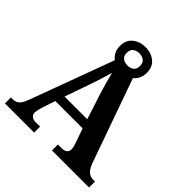

<svg xmlns="http://www.w3.org/2000/svg" viewBox="-228 -1043 1209 1209"><g transform="rotate(45 376.5 -438.5)"><path d="M4 0V-53H16Q34 -53 48 -58.5Q62 -64 73.5 -80Q85 -96 96 -126L301 -682Q282 -696 271 -717.5Q260 -739 260 -768Q260 -821 295 -849Q330 -877 380 -877Q430 -877 465 -849Q500 -821 500 -768Q500 -740 489.5 -718Q479 -696 461 -683L659 -125Q674 -84 693 -68.5Q712 -53 736 -53H753V0H423V-53H462Q477 -53 491 -62Q505 -71 505 -92Q505 -104 502 -115.5Q499 -127 496 -135L461 -235H218L189 -149Q187 -141 184 -130.5Q181 -120 179 -110Q177 -100 177 -92Q177 -73 191 -63Q205 -53 222 -53H264V0ZM239 -296H441L388 -460Q381 -483 373 -509.5Q365 -536 358 -562.5Q351 -589 345 -613Q339 -592 331 -566Q323 -540 314.5 -514Q306 -488 298 -465ZM380 -714Q404 -714 421.5 -726.5Q439 -739 439 -768Q439 -797 421.5 -809.5Q404 -822 380 -822Q356 -822 338.5 -809.5Q321 -797 321 -768Q321 -740 337.5 -727.5Q354 -715 380 -714Z"/></g></svg>

Font: Noto Serif Myanmar
Style: Regular
Weight: 400
Designer: Ben Mitchell and the Monotype Design Team
Foundry: Monotype Imaging Inc.
Version: Version 2.106